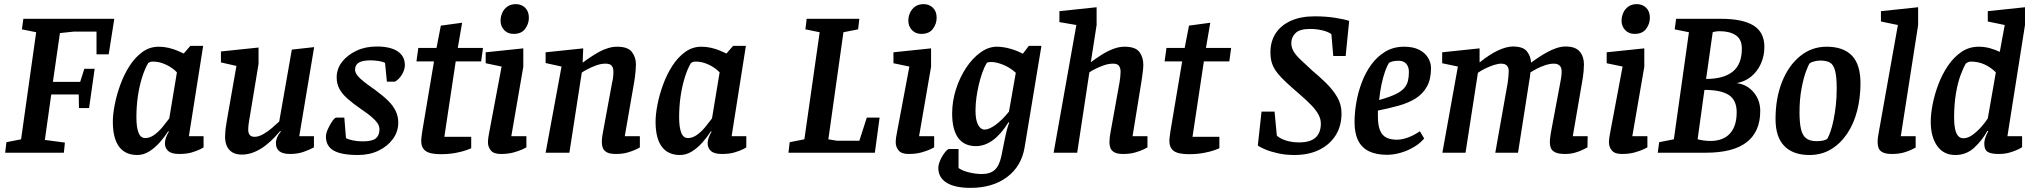

<svg xmlns="http://www.w3.org/2000/svg" viewBox="-20 -739 9843 929"><path d="M5 0 11 -51 82 -65 155 -583 86 -597 93 -648H533L506 -476H447V-586H337L270 -579L236 -343H368L388 -406H438L411 -216H362L361 -282H228L197 -62L294 -49L289 0Z M644 11Q586 11 556 -29.5Q526 -70 526 -150Q526 -185 535 -232Q544 -279 562 -328.5Q580 -378 606.5 -419.5Q633 -461 668.5 -487Q704 -513 748 -513Q772 -513 795.5 -507.5Q819 -502 838 -494Q857 -486 869 -480L901 -517H963L894 -80H965V-26Q963 -24 948 -16.5Q933 -9 908 -1.5Q883 6 847 6Q810 6 794 -8.5Q778 -23 778 -45Q778 -59 783 -73Q788 -87 797 -102L794 -104Q776 -76 752.5 -49.5Q729 -23 701.5 -6Q674 11 644 11ZM683 -71Q705 -71 726.5 -86.5Q748 -102 766.5 -124.5Q785 -147 799 -166L836 -389Q815 -411 783.5 -426Q752 -441 721 -441Q711 -441 706 -439Q701 -437 697 -434Q680 -405 667 -363Q654 -321 647 -272.5Q640 -224 640 -171Q640 -124 650 -97.5Q660 -71 683 -71Z M1150 9Q1123 9 1105 -1.5Q1087 -12 1078 -31.5Q1069 -51 1069 -78Q1069 -89 1070.5 -105.5Q1072 -122 1075 -138.5Q1078 -155 1079 -164L1124 -420L1049 -437V-490L1231 -509V-430L1189 -176Q1188 -168 1185.5 -155.5Q1183 -143 1182 -131Q1181 -119 1181 -111Q1181 -96 1188 -86.5Q1195 -77 1212 -77Q1231 -77 1254 -90Q1277 -103 1297.5 -121Q1318 -139 1331 -151L1392 -499L1500 -511L1428 -80H1499V-26Q1481 -16 1451 -5Q1421 6 1384 6Q1349 6 1332 -7Q1315 -20 1315 -48Q1315 -59 1320.5 -73Q1326 -87 1339 -103L1336 -105Q1326 -93 1308 -74Q1290 -55 1266 -36Q1242 -17 1212 -4Q1182 9 1150 9Z M1712 11Q1632 11 1594.5 -10.5Q1557 -32 1557 -78Q1557 -93 1566.5 -114.5Q1576 -136 1588 -153Q1600 -170 1607 -170H1646L1654 -71Q1663 -65 1686 -60Q1709 -55 1735 -55Q1781 -55 1798.5 -69.5Q1816 -84 1816 -113Q1816 -129 1806.5 -143Q1797 -157 1778.5 -173Q1760 -189 1730 -209Q1688 -238 1661.5 -261.5Q1635 -285 1622 -309.5Q1609 -334 1609 -364Q1609 -406 1635 -439.5Q1661 -473 1704.5 -493.5Q1748 -514 1803 -514Q1869 -514 1904 -490.5Q1939 -467 1939 -424Q1939 -402 1925 -378.5Q1911 -355 1891 -344H1852L1843 -435Q1831 -441 1811 -444Q1791 -447 1773 -447Q1734 -447 1716 -436Q1698 -425 1698 -402Q1698 -389 1708.5 -375Q1719 -361 1740.5 -344Q1762 -327 1795 -304Q1833 -276 1857.5 -252Q1882 -228 1894.5 -202Q1907 -176 1907 -146Q1907 -102 1881 -66.5Q1855 -31 1811.5 -10Q1768 11 1712 11Z M2112 7Q2061 7 2039.5 -8.5Q2018 -24 2018 -58Q2018 -66 2020 -79.5Q2022 -93 2023 -103L2080 -442H1995L2004 -507H2092L2113 -615L2216 -629L2195 -507H2317L2308 -442H2185L2130 -77H2260V-22Q2257 -20 2236.5 -12.5Q2216 -5 2184 1Q2152 7 2112 7Z M2403 6Q2369 6 2355 -11Q2341 -28 2341 -50Q2341 -61 2343 -75Q2345 -89 2347 -98L2407 -417L2330 -433V-486L2512 -505V-416L2454 -80H2527V-26Q2524 -24 2508 -16.5Q2492 -9 2465.5 -1.5Q2439 6 2403 6ZM2465 -575Q2437 -575 2419.5 -593.5Q2402 -612 2402 -639Q2402 -658 2410 -676.5Q2418 -695 2434.5 -707Q2451 -719 2476 -719Q2503 -719 2521 -701.5Q2539 -684 2539 -653Q2539 -624 2521 -599.5Q2503 -575 2465 -575Z M2960 6Q2931 6 2916.5 -2Q2902 -10 2897 -22.5Q2892 -35 2892 -50Q2892 -63 2893.5 -75.5Q2895 -88 2897 -97L2942 -341Q2945 -352 2946.5 -365Q2948 -378 2948 -393Q2948 -410 2940 -420.5Q2932 -431 2910 -431Q2887 -431 2863 -422Q2839 -413 2820.5 -403Q2802 -393 2795 -388L2735 0H2620L2697 -417L2620 -434V-486L2802 -505L2799 -437H2801Q2818 -450 2838.5 -463.5Q2859 -477 2880 -488.5Q2901 -500 2923 -506.5Q2945 -513 2966 -513Q3018 -513 3037.5 -487.5Q3057 -462 3057 -427Q3057 -415 3055.5 -398Q3054 -381 3052 -365Q3050 -349 3048 -339L3003 -80H3076V-26Q3074 -24 3058.5 -16.5Q3043 -9 3018 -1.5Q2993 6 2960 6Z M3270 11Q3212 11 3182 -29.5Q3152 -70 3152 -150Q3152 -185 3161 -232Q3170 -279 3188 -328.5Q3206 -378 3232.5 -419.5Q3259 -461 3294.5 -487Q3330 -513 3374 -513Q3398 -513 3421.5 -507.5Q3445 -502 3464 -494Q3483 -486 3495 -480L3527 -517H3589L3520 -80H3591V-26Q3589 -24 3574 -16.5Q3559 -9 3534 -1.5Q3509 6 3473 6Q3436 6 3420 -8.5Q3404 -23 3404 -45Q3404 -59 3409 -73Q3414 -87 3423 -102L3420 -104Q3402 -76 3378.5 -49.5Q3355 -23 3327.5 -6Q3300 11 3270 11ZM3309 -71Q3331 -71 3352.5 -86.5Q3374 -102 3392.5 -124.5Q3411 -147 3425 -166L3462 -389Q3441 -411 3409.5 -426Q3378 -441 3347 -441Q3337 -441 3332 -439Q3327 -437 3323 -434Q3306 -405 3293 -363Q3280 -321 3273 -272.5Q3266 -224 3266 -171Q3266 -124 3276 -97.5Q3286 -71 3309 -71Z M3795 0 3801 -51 3872 -65 3946 -583 3877 -597 3883 -648H4138L4132 -597L4061 -583L3988 -65L4030 -58H4138L4174 -170H4236L4213 0Z M4376 6Q4342 6 4328 -11Q4314 -28 4314 -50Q4314 -61 4316 -75Q4318 -89 4320 -98L4380 -417L4303 -433V-486L4485 -505V-416L4427 -80H4500V-26Q4497 -24 4481 -16.5Q4465 -9 4438.5 -1.5Q4412 6 4376 6ZM4438 -575Q4410 -575 4392.5 -593.5Q4375 -612 4375 -639Q4375 -658 4383 -676.5Q4391 -695 4407.5 -707Q4424 -719 4449 -719Q4476 -719 4494 -701.5Q4512 -684 4512 -653Q4512 -624 4494 -599.5Q4476 -575 4438 -575Z M4676 170Q4600 170 4560 145Q4520 120 4520 73Q4520 62 4525 47.5Q4530 33 4538 19Q4546 5 4555 -5.5Q4564 -16 4570 -18H4618V74Q4636 87 4668 95Q4700 103 4731 103Q4771 103 4793 83Q4815 63 4825 17Q4834 -28 4840.5 -60Q4847 -92 4852.5 -113Q4858 -134 4863 -145L4860 -148Q4824 -90 4784.5 -61Q4745 -32 4702 -32Q4645 -32 4616 -72Q4587 -112 4587 -190Q4587 -249 4605.5 -307Q4624 -365 4655 -411.5Q4686 -458 4724.5 -485.5Q4763 -513 4803 -513Q4832 -513 4865.5 -504Q4899 -495 4929 -479L4958 -517H5019L4938 -28Q4923 65 4853 117.5Q4783 170 4676 170ZM4744 -112Q4766 -112 4798 -135.5Q4830 -159 4862 -199L4895 -387Q4866 -413 4833 -426Q4800 -439 4777 -439Q4766 -439 4761.5 -438Q4757 -437 4753 -432Q4743 -415 4733.5 -389Q4724 -363 4716.5 -331.5Q4709 -300 4704.5 -267.5Q4700 -235 4700 -204Q4700 -158 4712.5 -135Q4725 -112 4744 -112Z M5415 6Q5386 6 5372 -2Q5358 -10 5353 -22.5Q5348 -35 5348 -50Q5348 -62 5349.5 -75Q5351 -88 5353 -97L5397 -341Q5399 -353 5400.5 -367Q5402 -381 5402 -392Q5402 -409 5394.5 -420Q5387 -431 5366 -431Q5343 -431 5319.5 -422.5Q5296 -414 5277.5 -404.5Q5259 -395 5251 -389L5192 0H5078L5188 -618L5106 -632V-685L5286 -704V-618L5258 -438Q5282 -456 5309.5 -473.5Q5337 -491 5365.5 -502Q5394 -513 5421 -513Q5474 -513 5493 -487.5Q5512 -462 5512 -426Q5512 -414 5510 -397Q5508 -380 5506 -364.5Q5504 -349 5502 -339L5460 -80H5532V-26Q5529 -24 5514 -16.5Q5499 -9 5473.5 -1.5Q5448 6 5415 6Z M5732 7Q5681 7 5659.5 -8.5Q5638 -24 5638 -58Q5638 -66 5640 -79.5Q5642 -93 5643 -103L5700 -442H5615L5624 -507H5712L5733 -615L5836 -629L5815 -507H5937L5928 -442H5805L5750 -77H5880V-22Q5877 -20 5856.5 -12.5Q5836 -5 5804 1Q5772 7 5732 7Z M6243 11Q6201 11 6164.5 3Q6128 -5 6102 -16Q6076 -27 6066 -35L6084 -199H6147L6158 -83Q6172 -69 6201 -59.5Q6230 -50 6266 -50Q6320 -50 6345.5 -73.5Q6371 -97 6371 -141Q6371 -163 6359.5 -184.5Q6348 -206 6325 -230Q6302 -254 6267 -284Q6231 -315 6204.5 -339.5Q6178 -364 6160.5 -386Q6143 -408 6135 -431.5Q6127 -455 6127 -486Q6127 -538 6152 -577Q6177 -616 6225 -638Q6273 -660 6341 -660Q6395 -660 6439.5 -653Q6484 -646 6508 -638L6491 -468H6431L6422 -574Q6405 -586 6377 -592.5Q6349 -599 6319 -599Q6269 -599 6248.5 -579Q6228 -559 6228 -530Q6228 -511 6238 -492.5Q6248 -474 6271 -452Q6294 -430 6330 -397Q6365 -368 6397 -336.5Q6429 -305 6450 -269.5Q6471 -234 6471 -191Q6471 -129 6442.5 -84Q6414 -39 6363 -14Q6312 11 6243 11Z M6691 10Q6639 10 6604 -7Q6569 -24 6551.5 -59Q6534 -94 6534 -149Q6534 -193 6542.5 -242.5Q6551 -292 6569 -340Q6587 -388 6615.5 -427Q6644 -466 6683.5 -489.5Q6723 -513 6774 -513Q6818 -513 6847 -498Q6876 -483 6890 -459Q6904 -435 6904 -410Q6904 -356 6884.5 -320.5Q6865 -285 6830 -263Q6795 -241 6748.5 -228Q6702 -215 6647 -204V-176Q6647 -134 6657 -109Q6667 -84 6687.5 -73.5Q6708 -63 6739 -63Q6764 -63 6793.5 -74Q6823 -85 6850 -104L6871 -69Q6852 -46 6822 -28Q6792 -10 6757.5 0Q6723 10 6691 10ZM6653 -255Q6703 -269 6732 -283Q6761 -297 6774.5 -313Q6788 -329 6792.5 -348Q6797 -367 6797 -391Q6797 -407 6791.5 -419Q6786 -431 6775 -438Q6764 -445 6745 -445Q6729 -445 6716.5 -441.5Q6704 -438 6700 -434Q6691 -420 6681.5 -393Q6672 -366 6664.5 -330.5Q6657 -295 6653 -255Z M7553 6Q7521 6 7505 -2Q7489 -10 7484 -22.5Q7479 -35 7479 -50Q7479 -63 7481 -75.5Q7483 -88 7484 -97L7530 -342Q7532 -351 7534 -365.5Q7536 -380 7536 -394Q7536 -412 7526.5 -421.5Q7517 -431 7498 -431Q7479 -431 7456.5 -423.5Q7434 -416 7415 -406Q7396 -396 7385 -389Q7384 -376 7382.5 -365.5Q7381 -355 7379 -345L7325 0H7215L7275 -338Q7277 -352 7278.5 -367.5Q7280 -383 7280 -396Q7280 -411 7271.5 -421Q7263 -431 7243 -431Q7229 -431 7208.5 -424.5Q7188 -418 7167.5 -408Q7147 -398 7131 -387L7071 0H6959L7034 -417L6958 -433V-486L7139 -505V-437Q7189 -477 7229.5 -495.5Q7270 -514 7300 -514Q7350 -514 7368.5 -490Q7387 -466 7388 -436Q7404 -448 7424.5 -461.5Q7445 -475 7467 -487Q7489 -499 7511.5 -506.5Q7534 -514 7555 -514Q7603 -514 7623.5 -489.5Q7644 -465 7644 -428Q7644 -413 7642.5 -395.5Q7641 -378 7638.5 -362Q7636 -346 7634 -336L7590 -80H7662L7661 -26Q7655 -23 7639.5 -15Q7624 -7 7601.5 -0.5Q7579 6 7553 6Z M7827 6Q7793 6 7779 -11Q7765 -28 7765 -50Q7765 -61 7767 -75Q7769 -89 7771 -98L7831 -417L7754 -433V-486L7936 -505V-416L7878 -80H7951V-26Q7948 -24 7932 -16.5Q7916 -9 7889.5 -1.5Q7863 6 7827 6ZM7889 -575Q7861 -575 7843.5 -593.5Q7826 -612 7826 -639Q7826 -658 7834 -676.5Q7842 -695 7858.5 -707Q7875 -719 7900 -719Q7927 -719 7945 -701.5Q7963 -684 7963 -653Q7963 -624 7945 -599.5Q7927 -575 7889 -575Z M8001 0 8008 -51 8079 -65 8152 -583 8083 -597 8090 -648H8307Q8412 -648 8464.5 -615.5Q8517 -583 8517 -512Q8517 -468 8500 -430.5Q8483 -393 8453 -368.5Q8423 -344 8383 -337Q8434 -330 8465.5 -292Q8497 -254 8497 -202Q8497 -102 8431.5 -51Q8366 0 8233 0ZM8256 -57Q8317 -57 8350 -92.5Q8383 -128 8383 -196Q8383 -254 8345.5 -279Q8308 -304 8227 -304L8194 -65Q8205 -62 8222 -59.5Q8239 -57 8256 -57ZM8235 -357Q8320 -357 8364 -392.5Q8408 -428 8408 -504Q8408 -549 8378.5 -568.5Q8349 -588 8301 -588Q8290 -588 8281 -586.5Q8272 -585 8267 -583Z M8735 11Q8656 11 8613.5 -32.5Q8571 -76 8571 -163Q8571 -264 8602.5 -343Q8634 -422 8690 -467.5Q8746 -513 8818 -513Q8899 -513 8940.5 -470Q8982 -427 8982 -336Q8982 -266 8966 -203.5Q8950 -141 8918 -93Q8886 -45 8840 -17Q8794 11 8735 11ZM8769 -56Q8786 -56 8799.5 -58.5Q8813 -61 8822 -68Q8829 -80 8837 -103Q8845 -126 8851.5 -157.5Q8858 -189 8862.5 -227.5Q8867 -266 8867 -310Q8867 -368 8859 -397.5Q8851 -427 8834 -436.5Q8817 -446 8788 -446Q8774 -446 8758 -442Q8742 -438 8736 -432Q8730 -425 8718 -392.5Q8706 -360 8696.5 -309Q8687 -258 8687 -195Q8687 -146 8694 -115Q8701 -84 8719 -70Q8737 -56 8769 -56Z M9134 6Q9106 6 9090.5 -1.5Q9075 -9 9070 -22Q9065 -35 9065 -49Q9065 -63 9066.5 -75.5Q9068 -88 9070 -96L9163 -618L9081 -635V-685L9261 -704V-618L9177 -80H9249V-25Q9246 -24 9231 -16Q9216 -8 9191.5 -1Q9167 6 9134 6Z M9441 11Q9384 11 9353 -33Q9322 -77 9322 -150Q9322 -188 9331.5 -236Q9341 -284 9359.5 -332.5Q9378 -381 9406 -422Q9434 -463 9471 -488Q9508 -513 9554 -513Q9584 -513 9611 -505Q9638 -497 9656 -488L9680 -618L9598 -635V-685L9778 -704V-618L9693 -80H9764V-27Q9762 -25 9746.5 -17Q9731 -9 9706 -1.5Q9681 6 9651 6Q9613 6 9597 -4.5Q9581 -15 9581 -44Q9581 -57 9585.5 -71Q9590 -85 9600 -104L9596 -106Q9571 -60 9532.5 -24.5Q9494 11 9441 11ZM9479 -70Q9502 -70 9524.5 -86.5Q9547 -103 9566.5 -125Q9586 -147 9598 -166L9637 -389Q9613 -413 9582.5 -427Q9552 -441 9517 -441Q9508 -441 9502 -438Q9496 -435 9492 -432Q9480 -412 9466.5 -376Q9453 -340 9444 -287.5Q9435 -235 9435 -168Q9435 -138 9439.5 -116Q9444 -94 9454 -82Q9464 -70 9479 -70Z"/></svg>

Font: Faustina Light SemiBold
Style: Italic
Weight: 600
Italic angle: -8°
Version: Version 1.200